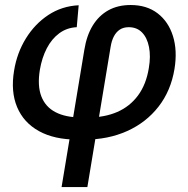

<svg xmlns="http://www.w3.org/2000/svg" viewBox="-20 -554 760 778"><path d="M229.5 204.1 321.8 -352.5Q331.1 -410.2 355.7 -450.4Q380.4 -490.7 418.9 -512.2Q457.5 -533.7 509.3 -533.7Q574.7 -533.7 618.7 -500Q662.6 -466.3 680.9 -407.7Q699.2 -349.1 687 -274.4Q672.4 -186 622.3 -121.8Q572.3 -57.6 495.1 -22.9Q418 11.7 323.2 11.7H293.5Q200.2 11.7 137.9 -22.7Q75.7 -57.1 49.3 -120.1Q22.9 -183.1 37.1 -268.1Q48.8 -339.8 85 -398.4Q121.1 -457 175.8 -493.2Q230.5 -529.3 298.8 -532.7L291 -443.8Q251 -441.9 220.2 -419.2Q189.5 -396.5 169.7 -358.4Q149.9 -320.3 141.6 -271.5Q130.9 -206.5 147.5 -163.6Q164.1 -120.6 205.1 -99.4Q246.1 -78.1 308.6 -78.1H338.4Q403.8 -78.1 455.1 -100.3Q506.3 -122.6 539.3 -167.2Q572.3 -211.9 583 -277.8Q591.3 -326.2 583.7 -363.8Q576.2 -401.4 555.4 -422.6Q534.7 -443.8 501.5 -443.8Q480.5 -443.8 465.6 -434.1Q450.7 -424.3 441.4 -406.5Q432.1 -388.7 428.2 -363.8L334 204.1Z"/></svg>

Font: Inter 28pt Medium
Style: Italic
Weight: 500
Italic angle: -9.3988°
Designer: Rasmus Andersson
Foundry: rsms
Version: Version 4.001;git-66647c0bb